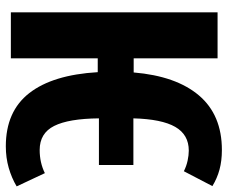

<svg xmlns="http://www.w3.org/2000/svg" viewBox="-82 -688 786 663"><g transform="rotate(90 311.5 -356.0)"><path d="M623.1 -20Q593.8 -2.6 559 7.4Q524.1 17.4 484.6 17.4Q364.1 17.4 301 -63.6Q237.9 -144.6 228.7 -300H181V0H22.1V-713.8H181V-424.1H229.7Q242.1 -570.8 309.2 -649.7Q376.4 -728.7 497.4 -728.7Q534.9 -728.7 565.1 -720.5Q595.4 -712.3 622.1 -695.9L570.8 -597.4Q553.3 -606.2 534.4 -610.3Q515.4 -614.4 499.5 -614.4Q444.6 -614.4 417.7 -567.7Q390.8 -521 388.2 -423.1H549.2V-304.1H388.2Q389.2 -199.5 414.4 -149.5Q439.5 -99.5 497.4 -99.5Q541 -99.5 577.4 -117.4Z"/></g></svg>

Font: FiraCode Nerd Font Mono
Style: Bold
Weight: 700
Monospace: yes
Designer: Carrois Corporate, Edenspiekermann AG, Nikita Prokopov
Foundry: Carrois Corporate, Edenspiekermann AG, Nikita Prokopov
Version: Version 6.002;Nerd Fonts 3.3.0